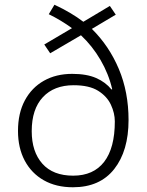

<svg xmlns="http://www.w3.org/2000/svg" viewBox="-20 -781 620 811"><path d="M210 -761Q281 -728 332 -689L444 -756L469 -719L368 -659Q441 -587 482 -489.5Q523 -392 523 -274Q523 -144 462.5 -67Q402 10 288 10Q217 10 165 -19.5Q113 -49 84.5 -102.5Q56 -156 56 -228Q56 -303 85 -357Q114 -411 165.5 -440Q217 -469 285 -469Q346 -469 386 -451.5Q426 -434 451 -403L454 -404Q439 -469 404.5 -528Q370 -587 322 -632L192 -556L167 -593L284 -662Q239 -695 186 -721ZM291 -421Q208 -421 161 -370.5Q114 -320 114 -227Q114 -140 159 -89.5Q204 -39 289 -39Q375 -39 420 -97.5Q465 -156 465 -268Q465 -303 448.5 -338.5Q432 -374 394.5 -397.5Q357 -421 291 -421Z"/></svg>

Font: Noto Sans Arabic UI Lt
Style: Regular
Weight: 300
Designer: Monotype Design Team, Nadine Chahine and Nizar Qandah
Foundry: Monotype Imaging Inc.
Version: Version 2.010; ttfautohint (v1.8.4.7-5d5b)